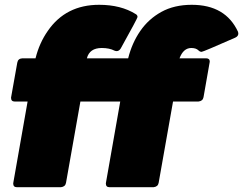

<svg xmlns="http://www.w3.org/2000/svg" viewBox="-20 -780 1013 800"><path d="M620 0H436Q421 0 421 -16L481 -357H315L255 -18Q252 -2 234 0H50Q35 0 35 -16L95 -357H41Q26 -357 26 -373L52 -519Q55 -536 73 -537H128Q144 -601 179 -651Q254 -760 393 -760Q484 -760 546 -721Q553 -717 553 -709Q553 -704 483 -578Q476 -567 466 -567Q462 -567 457 -569Q436 -580 404 -580Q353 -580 342 -537H514Q530 -601 564.5 -651Q599 -701 652.5 -730.5Q706 -760 779 -760Q920 -760 972 -647Q973 -644 973 -640Q973 -629 960 -623Q826 -564 820 -564Q813 -564 807 -570Q797 -580 777 -580Q744 -580 728 -537H839Q854 -537 854 -523Q854 -520 828 -375Q825 -359 807 -357H701L641 -18Q638 -2 620 0Z"/></svg>

Font: YamahaIndonesia935. App Black
Style: Italic
Weight: 900
Italic angle: -10°
Designer: Dalton Maag Ltd
Foundry: Dalton Maag Ltd
Version: Version 1.002; January 01, 2024; Regular/Italic